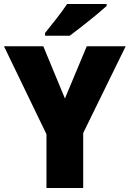

<svg xmlns="http://www.w3.org/2000/svg" viewBox="-20 -947 653 967"><path d="M517 -917V-927H318C289 -882 241 -824 207 -781V-767H331C384 -806 477 -880 517 -917ZM307 -451 198 -714H0L214 -271V0H399V-277L613 -714H417Z"/></svg>

Font: Noto Sans Kannada SemiCondensed Black
Style: Regular
Weight: 900
Width: 4
Designer: Jelle Bosma - Monotype Design Team
Foundry: Monotype Imaging Inc.
Version: Version 2.005